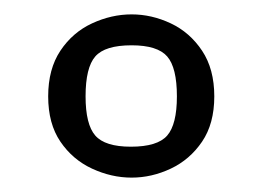

<svg xmlns="http://www.w3.org/2000/svg" viewBox="-20 -599 365 267"><path d="M163 -352Q135 -352 108 -364.5Q81 -377 64 -402Q47 -427 47 -465Q47 -503 64 -528.5Q81 -554 108 -566.5Q135 -579 163 -579Q191 -579 217.5 -566.5Q244 -554 261 -528.5Q278 -503 278 -465Q278 -427 261 -402Q244 -377 217.5 -364.5Q191 -352 163 -352ZM162 -395Q199 -395 212.5 -410.5Q226 -426 226 -465Q226 -505 212.5 -520.5Q199 -536 163 -536Q126 -536 112.5 -520.5Q99 -505 99 -465Q99 -426 112.5 -410.5Q126 -395 162 -395Z"/></svg>

Font: Texturina 12pt ExtraLight
Style: Regular
Weight: 250
Designer: Guillermo Torres Carreño
Foundry: Omnibus-Type
Version: Version 1.002